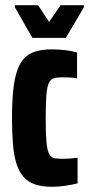

<svg xmlns="http://www.w3.org/2000/svg" viewBox="-20 -707 341 735"><path d="M179 8Q140 8 113 -1.5Q86 -11 69 -31Q52 -51 42.5 -82Q33 -113 29.5 -156Q26 -199 26 -255Q26 -316 30.5 -360Q35 -404 45 -434.5Q55 -465 72.5 -483.5Q90 -502 116 -510Q142 -518 178 -518Q205 -518 230 -515Q255 -512 275 -506V-407Q260 -410 244.5 -410.5Q229 -411 217 -411Q197 -411 185 -407Q173 -403 166.5 -388Q160 -373 157.5 -342Q155 -311 155 -255Q155 -199 157.5 -167.5Q160 -136 166.5 -121Q173 -106 185.5 -102.5Q198 -99 217 -99Q231 -99 246 -100Q261 -101 277 -103V-5Q252 1 227.5 4.5Q203 8 179 8ZM104 -562 37 -679V-687H126L168 -623L212 -687H301V-679L232 -562Z"/></svg>

Font: Saira ExtraCondensed ExtraBold
Style: Regular
Weight: 800
Width: 2
Designer: Hector Gatti with collaboration of the Omnibus-Type team
Foundry: Omnibus-Type
Version: Version 1.101